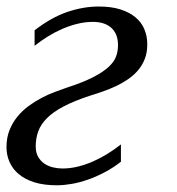

<svg xmlns="http://www.w3.org/2000/svg" viewBox="-22 -549 534 580"><path d="M178.2 -283.7Q228 -299.8 258.5 -315.4Q289.1 -331.1 305.9 -346.7Q322.8 -362.3 328.6 -378.4Q334.5 -394.5 334.5 -412.6Q334.5 -430.7 328.9 -444.1Q323.2 -457.5 313 -466.1Q302.7 -474.6 289.1 -478.8Q275.4 -482.9 259.3 -482.9Q235.8 -482.9 212.6 -477.3Q189.5 -471.7 166.7 -461.9Q144 -452.1 122.8 -439Q101.6 -425.8 82.5 -410.6V-457.5Q133.3 -496.6 181.4 -512.9Q229.5 -529.3 276.4 -529.3Q314.5 -529.3 342 -520.5Q369.6 -511.7 387.7 -496.3Q405.8 -481 414.3 -460.2Q422.9 -439.5 422.9 -415Q422.9 -390.1 415.3 -370.8Q407.7 -351.6 394.8 -336.4Q381.8 -321.3 364.7 -309.6Q347.7 -297.9 328.4 -288.8Q309.1 -279.8 288.8 -272.7Q268.6 -265.6 249.5 -259.8Q201.7 -244.1 170.2 -227.5Q138.7 -210.9 119.9 -192.1Q101.1 -173.3 93.5 -152.1Q85.9 -130.9 85.9 -106.9Q85.9 -87.9 93.3 -75.2Q100.6 -62.5 112.1 -54.7Q123.5 -46.9 137.9 -43.5Q152.3 -40 166.5 -40Q189.9 -40 213.1 -45.7Q236.3 -51.3 259 -61.3Q281.7 -71.3 303 -84.5Q324.2 -97.7 343.3 -112.8V-60.5Q319.8 -42 294.2 -28.6Q268.6 -15.1 243.4 -6.3Q218.3 2.4 194.3 6.6Q170.4 10.7 149.9 10.7Q110.4 10.7 81.8 1.7Q53.2 -7.3 34.4 -23.2Q15.6 -39.1 6.6 -60.1Q-2.4 -81.1 -2.4 -104.5Q-2.4 -132.8 6.6 -155.5Q15.6 -178.2 30.5 -196.5Q45.4 -214.8 64.5 -228.8Q83.5 -242.7 103.5 -253.2Q123.5 -263.7 143.1 -271Q162.6 -278.3 178.2 -283.7Z"/></svg>

Font: Arian AMU Serif
Style: Italic
Weight: 400
Italic angle: -15°
Designer: Ruben Hakobyan (Tarumian)
Foundry: Ruben Hakobyan (Tarumian)
Version: Version 1.002